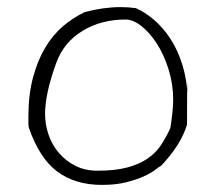

<svg xmlns="http://www.w3.org/2000/svg" viewBox="-20 -543 607 541"><path d="M507 -192Q490 -135 434 -76Q428 -73 416.5 -64Q405 -55 385 -46Q365 -37 336 -29.5Q307 -22 267 -22Q192 -22 141.5 -59.5Q91 -97 61 -184Q60 -191 60 -198.5Q60 -206 60 -214Q60 -276 73 -324.5Q86 -373 107.5 -409Q129 -445 158 -469.5Q187 -494 219 -509Q272 -523 320 -523Q342 -523 363 -520Q388 -509 413.5 -487.5Q439 -466 460 -434Q481 -402 494 -360Q507 -318 509 -267Q508 -278 508 -286Q508 -294 508 -299V-310Q507 -310 507 -192ZM460 -182Q464 -208 466 -228Q468 -248 468 -261Q468 -306 455 -347.5Q442 -389 422 -420Q402 -451 378.5 -469.5Q355 -488 334 -488Q265 -488 212.5 -456Q160 -424 139 -367Q107 -280 107 -222Q107 -192 117 -163Q127 -134 146.5 -111.5Q166 -89 193 -75.5Q220 -62 255 -62Q304 -62 338 -71Q372 -80 395.5 -96Q419 -112 433.5 -134Q448 -156 460 -182Z"/></svg>

Font: Gaegu Light
Style: Regular
Weight: 300
Designer: JIKJI
Foundry: JIKJI
Version: Version 1.00